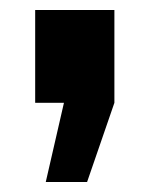

<svg xmlns="http://www.w3.org/2000/svg" viewBox="-20 -204 297 381"><path d="M70.8 157.2 106.9 0H49.8V-184.1H207V0L152.8 157.2Z"/></svg>

Font: Rawline Black
Style: Regular
Weight: 900
Designer: Matt McInerney, Pablo Impallari, Rodrigo Fuenzalida
Foundry: Matt McInerney, Pablo Impallari, Rodrigo Fuenzalida
Version: Version 4.020;PS 004.020;hotconv 1.0.88;makeotf.lib2.5.64775